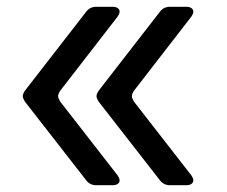

<svg xmlns="http://www.w3.org/2000/svg" viewBox="-20 -545 667 565"><path d="M263 -525H312Q321 -525 326.5 -521Q332 -517 332 -511Q332 -505 326 -496L158 -279Q151 -269 151 -262Q151 -256 158 -245L326 -29Q332 -20 332 -14Q332 -8 326.5 -4Q321 0 312 0H263Q245 0 234 -14L54 -245Q47 -256 47 -262Q47 -269 54 -279L234 -511Q245 -525 263 -525ZM480 -525H529Q538 -525 543.5 -521Q549 -517 549 -511Q549 -505 543 -496L375 -279Q368 -269 368 -262Q368 -256 375 -245L543 -29Q549 -20 549 -14Q549 -8 543.5 -4Q538 0 529 0H480Q462 0 451 -14L271 -245Q264 -256 264 -262Q264 -269 271 -279L451 -511Q462 -525 480 -525Z"/></svg>

Font: Shippori Gochic B2 Bold
Style: Regular
Weight: 700
Designer: FONTDASU
Foundry: FONTDASU / Google Inc. / but / Adobe
Version: Version 1.130